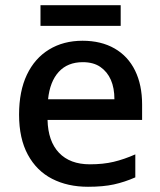

<svg xmlns="http://www.w3.org/2000/svg" viewBox="-20 -705 614 735"><path d="M296 -549Q367 -549 418.5 -519.5Q470 -490 497 -435Q524 -380 524 -305V-246H162Q164 -164 206 -120Q248 -76 324 -76Q375 -76 415 -85.5Q455 -95 498 -114V-26Q457 -8 416 1Q375 10 317 10Q239 10 179.5 -20.5Q120 -51 86.5 -113Q53 -175 53 -266Q53 -356 83 -419Q113 -482 168 -515.5Q223 -549 296 -549ZM297 -467Q239 -467 205 -430Q171 -393 164 -325H418Q418 -368 404.5 -399Q391 -430 364.5 -448.5Q338 -467 297 -467ZM442 -685V-606H135V-685Z"/></svg>

Font: Noto Sans Khmer Medium
Style: Regular
Weight: 500
Version: Version 2.003